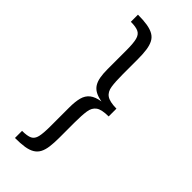

<svg xmlns="http://www.w3.org/2000/svg" viewBox="-279 -819 970 970"><g transform="rotate(45 206.0 -334.0)"><path d="M66.4 105.5V54.7Q103.5 54.7 121.6 45.9Q139.6 37.1 145.5 12Q151.4 -13.2 151.4 -62.5V-196.8Q151.4 -239.3 158.9 -267.6Q166.5 -295.9 187 -312Q207.5 -328.1 245.1 -334Q216.8 -338.9 198.5 -348.9Q180.2 -358.9 169.9 -375.5Q159.7 -392.1 155.5 -415.8Q151.4 -439.5 151.4 -471.2V-606.4Q151.4 -655.8 145 -680.7Q138.7 -705.6 120.4 -714.6Q102.1 -723.6 65.4 -723.6V-774.4Q105 -774.4 132.8 -769.8Q160.6 -765.1 178.7 -754.6Q196.8 -744.1 206.5 -725.6Q216.3 -707 220.2 -679.2Q224.1 -651.4 224.1 -612.8V-505.4Q224.1 -455.1 228.8 -423.3Q233.4 -391.6 254.4 -377Q275.4 -362.3 324.2 -361.8V-306.2Q274.9 -306.2 254.2 -291.5Q233.4 -276.9 228.8 -245.4Q224.1 -213.9 224.1 -163.1V-56.2Q224.1 -17.1 220.5 10.7Q216.8 38.6 207 56.9Q197.3 75.2 179.4 85.9Q161.6 96.7 134 101.1Q106.4 105.5 66.4 105.5Z"/></g></svg>

Font: Comme Light
Style: Regular
Weight: 300
Version: Version 1.000;gftools[0.9.27]